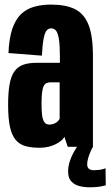

<svg xmlns="http://www.w3.org/2000/svg" viewBox="-20 -624 470 816"><path d="M148.5 4Q168.5 4 186 -0.2Q203.5 -4.5 217.2 -11.5Q231 -18.5 240.5 -26.5Q250 -34.5 253.5 -43L268 0H375V-384.5Q375 -472.5 355.8 -519.8Q336.5 -567 297.2 -585.8Q258 -604.5 197.5 -604.5Q157 -604.5 124.8 -595.2Q92.5 -586 69.2 -563.8Q46 -541.5 32.2 -501.2Q18.5 -461 16 -398.5L158 -387.5Q160.5 -435 165.5 -460.2Q170.5 -485.5 178.5 -494.5Q186.5 -503.5 197 -503.5Q210 -503.5 218 -493.8Q226 -484 230.2 -458.5Q234.5 -433 234.5 -385V-357H134Q101.5 -357 78.5 -348.8Q55.5 -340.5 41.2 -320.5Q27 -300.5 20.8 -266Q14.5 -231.5 14.5 -178Q14.5 -120 22.5 -84Q30.5 -48 47.2 -28.8Q64 -9.5 89 -2.8Q114 4 148.5 4ZM189.5 -94.5Q182 -94.5 175.8 -98Q169.5 -101.5 165 -110.8Q160.5 -120 158.5 -137.5Q156.5 -155 156.5 -185Q156.5 -214.5 159 -232.5Q161.5 -250.5 166.2 -259.2Q171 -268 178 -271Q185 -274 193.5 -274H233.5V-119.5Q231 -113.5 224.5 -107.5Q218 -101.5 208.8 -98Q199.5 -94.5 189.5 -94.5ZM361.5 172Q378.5 172 393 170.5Q407.5 169 417.2 166.5Q427 164 429.5 163.5L428.5 91Q427 92 418.8 94.5Q410.5 97 399.8 98.2Q389 99.5 379 99.5Q364.5 99.5 357.5 93Q350.5 86.5 350.5 74.5Q350.5 63.5 354.2 49.8Q358 36 364 22Q370 8 375 0H307Q301.5 8 292.2 24.8Q283 41.5 276.2 62.8Q269.5 84 269.5 105Q269.5 132.5 283 147Q296.5 161.5 317.5 166.8Q338.5 172 361.5 172Z"/></svg>

Font: Anybody ExtraCondensed
Style: Bold
Weight: 700
Width: 2
Version: Version 1.113;gftools[0.9.25]